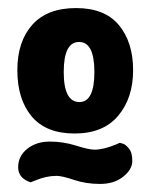

<svg xmlns="http://www.w3.org/2000/svg" viewBox="-20 -722 373 476"><path d="M23 -548Q23 -619 60 -660.5Q97 -702 168.5 -702Q240 -702 275 -659.5Q310 -617 310 -548Q310 -479 273 -435Q236 -391 165 -391Q94 -391 58.5 -433.5Q23 -476 23 -548ZM177 -469Q214 -469 214 -543.5Q214 -618 176 -618Q138 -618 138 -543.5Q138 -469 177 -469ZM268 -364 277 -368Q280 -367 285.5 -365.5Q291 -364 299.5 -354Q308 -344 308 -323Q308 -302 285.5 -284Q263 -266 228 -266Q193 -266 163.5 -276Q134 -286 120 -286Q94 -286 66 -274L56 -270Q25 -280 25 -307.5Q25 -335 47.5 -353Q70 -371 103.5 -371Q137 -371 168.5 -361Q200 -351 214 -351Q237 -351 268 -364Z"/></svg>

Font: Chela One Cyrilic
Style: Regular
Weight: 400
Designer: Miguel Hernandez
Foundry: LatinoType
Version: Version 1.001